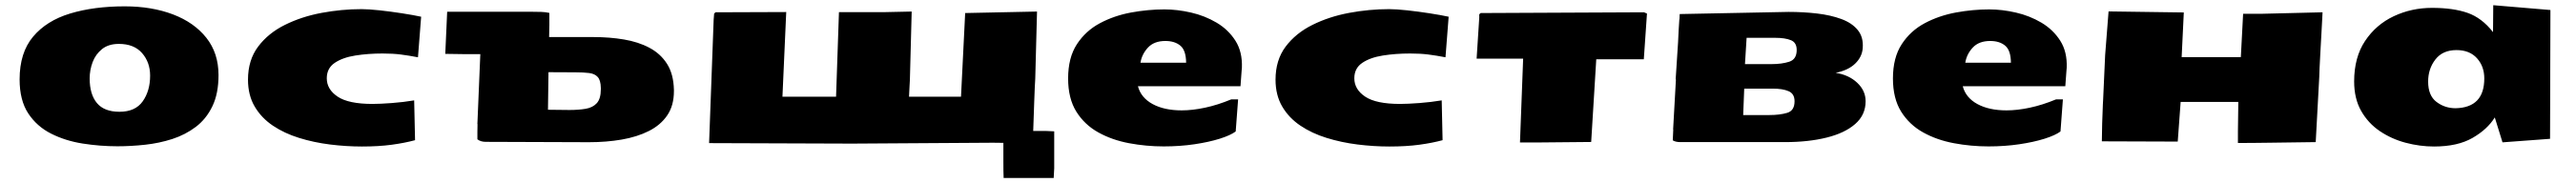

<svg xmlns="http://www.w3.org/2000/svg" viewBox="-20 -547 9947 707"><path d="M433.6 18.1Q366.2 18.1 299.3 7.6Q232.4 -2.9 177.2 -30.8Q122.1 -58.6 88.9 -109.1Q55.7 -159.7 55.7 -240.2Q55.7 -343.3 107.7 -405.3Q159.7 -467.3 251.2 -494.9Q342.8 -522.5 461.4 -522.5Q565.4 -522.5 647.5 -491.5Q729.5 -460.4 776.6 -401.1Q823.7 -341.8 823.7 -256.8Q823.7 -185.5 800 -136.5Q776.4 -87.4 736.1 -56.9Q695.8 -26.4 645.3 -10Q594.7 6.3 540 12.2Q485.4 18.1 433.6 18.1ZM441.4 -115.2Q502.4 -115.2 531 -155.5Q559.6 -195.8 559.6 -254.9Q559.6 -306.2 528.6 -341.8Q497.6 -377.4 439 -377.4Q398.9 -377.4 374 -357.4Q349.1 -337.4 337.6 -306.9Q326.2 -276.4 326.2 -244.1Q326.2 -182.6 354.2 -148.9Q382.3 -115.2 441.4 -115.2Z M1377.4 19Q1316.4 19 1253.9 11.2Q1191.4 3.4 1134.8 -14.2Q1078.1 -31.7 1033.7 -61.5Q989.3 -91.3 963.4 -135.3Q937.5 -179.2 937.5 -239.3Q937.5 -314.9 976.6 -366.9Q1015.6 -418.9 1080.1 -450.9Q1144.5 -482.9 1221.9 -497.3Q1299.3 -511.7 1376 -511.7Q1402.8 -511.7 1445.8 -507.1Q1488.8 -502.4 1532.5 -495.6Q1576.2 -488.8 1606 -482.4L1593.8 -325.7Q1558.1 -332.5 1527.6 -336.4Q1497.1 -340.3 1457 -340.3Q1400.9 -340.3 1351.8 -332.5Q1302.7 -324.7 1272.2 -304Q1241.7 -283.2 1241.7 -244.6Q1241.7 -201.7 1283.7 -173.6Q1325.7 -145.5 1418 -145.5Q1447.8 -145.5 1492.9 -148.9Q1538.1 -152.3 1579.1 -159.2L1582.5 -5.4Q1542.5 5.4 1492.2 12.2Q1441.9 19 1377.4 19Z M2253.9 2.4 1855.5 1Q1835.9 1 1823.2 -8.8Q1823.2 -24.4 1823.2 -37.8Q1823.2 -51.3 1823.7 -66.9L1823.2 -68.4L1834.5 -337.9H1769.5L1699.2 -338.9L1706.5 -501.5H2035.6Q2052.7 -501.5 2069.3 -501Q2085.9 -500.5 2101.1 -497.1V-449.7L2100.1 -403.8H2271.5Q2333.5 -403.8 2388.9 -394.5Q2444.3 -385.3 2487.3 -362.5Q2530.3 -339.8 2555.4 -300.3Q2580.6 -260.7 2582 -199.7V-194.8Q2582 -139.2 2556.2 -101.3Q2530.3 -63.5 2485.1 -40.8Q2439.9 -18.1 2380.6 -7.8Q2321.3 2.4 2253.9 2.4ZM2178.7 -122.1Q2213.9 -122.1 2241.2 -126.7Q2268.6 -131.3 2284.2 -148.4Q2299.8 -165.5 2299.8 -202.6V-207Q2299.3 -236.8 2287.8 -249.5Q2276.4 -262.2 2254.6 -264.9Q2232.9 -267.6 2201.7 -267.6L2097.7 -268.1L2095.7 -123Z M3270 7.8 2717.8 5.9 2735.4 -470.7 2737.3 -494.6 2742.7 -499.5 3015.6 -500.5 3001 -173.3H3208L3219.2 -500H3388.7L3500 -502.4L3493.2 -244.1Q3493.2 -239.7 3492.9 -235.4Q3492.7 -231 3491.9 -217.5Q3491.2 -204.1 3489.7 -173.3H3690.4L3706.5 -496.6L3983.9 -502.4L3977.1 -244.1Q3977.1 -239.3 3976.6 -233.9Q3976.1 -228.5 3975.3 -210.9Q3974.6 -193.4 3973.1 -153.8Q3971.7 -114.3 3969.2 -41H4019.5L4050.3 -39.6V103L4048.3 140.6H3855Q3854.5 126.5 3854.2 112.8Q3854 99.1 3854 72.8V4.9L3814 4.4Z M4473.1 18.6Q4405.3 18.6 4339.6 6.3Q4273.9 -5.9 4220.7 -35.4Q4167.5 -64.9 4135.7 -115.7Q4104 -166.5 4104 -244.1Q4104 -324.2 4137.9 -376.2Q4171.9 -428.2 4227.1 -457.5Q4282.2 -486.8 4347.7 -498.8Q4413.1 -510.7 4475.6 -510.7Q4525.4 -510.7 4578.6 -498.5Q4631.8 -486.3 4677.2 -459.5Q4722.7 -432.6 4750 -389.6Q4777.3 -346.7 4774.9 -285.2Q4774.9 -279.3 4773.9 -273.9L4769.5 -213.9H4373.5Q4385.3 -169.4 4430.2 -145Q4475.1 -120.6 4542.5 -120.6Q4584 -120.6 4632.3 -130.9Q4680.7 -141.1 4733.9 -163.1H4760.3L4751 -39.1Q4731.4 -24.4 4689.7 -11.2Q4647.9 2 4591.8 10.3Q4535.6 18.6 4473.1 18.6ZM4559.6 -304.7Q4559.1 -352.5 4537.4 -370.6Q4515.6 -388.7 4479.5 -388.7Q4436 -388.7 4412.4 -363.3Q4388.7 -337.9 4383.3 -304.7Z M5344.7 19Q5283.7 19 5221.2 11.2Q5158.7 3.4 5102.1 -14.2Q5045.4 -31.7 5001 -61.5Q4956.5 -91.3 4930.7 -135.3Q4904.8 -179.2 4904.8 -239.3Q4904.8 -314.9 4943.8 -366.9Q4982.9 -418.9 5047.4 -450.9Q5111.8 -482.9 5189.2 -497.3Q5266.6 -511.7 5343.3 -511.7Q5370.1 -511.7 5413.1 -507.1Q5456.1 -502.4 5499.8 -495.6Q5543.5 -488.8 5573.2 -482.4L5561 -325.7Q5525.4 -332.5 5494.9 -336.4Q5464.4 -340.3 5424.3 -340.3Q5368.2 -340.3 5319.1 -332.5Q5270 -324.7 5239.5 -304Q5209 -283.2 5209 -244.6Q5209 -201.7 5251 -173.6Q5293 -145.5 5385.3 -145.5Q5415 -145.5 5460.2 -148.9Q5505.4 -152.3 5546.4 -159.2L5549.8 -5.4Q5509.8 5.4 5459.5 12.2Q5409.2 19 5344.7 19Z M5848.6 3.4 5860.8 -320.3H5681.2L5691.4 -479V-491.7L5696.8 -496.6L6327.6 -499.5L6338.9 -494.6L6326.7 -317.9H6143.1L6123.5 1.5L5917 3.4Z M6467.8 2Q6449.2 2 6438.5 -4.9Q6439 -16.1 6439.5 -25.9Q6439.9 -35.6 6440.4 -46.4L6439.9 -47.4L6450.7 -240.2L6449.7 -240.7L6459 -384.3L6461.4 -433.1L6463.9 -472.2H6464.4L6465.3 -492.7L6885.3 -501Q6942.4 -501 6995.1 -494.9Q7047.9 -488.8 7089.1 -473.6Q7130.4 -458.5 7152.8 -430.9Q7175.3 -403.3 7171.9 -360.8Q7169.4 -327.1 7142.8 -301.3Q7116.2 -275.4 7067.4 -265.6Q7118.2 -257.8 7150.6 -227.3Q7183.1 -196.8 7183.1 -155.8Q7183.1 -103 7142.8 -67.9Q7102.5 -32.7 7032.2 -15.4Q6961.9 2 6871.6 2ZM6717.3 -299.3H6818.8Q6859.9 -299.3 6888.4 -308.6Q6917 -317.9 6917 -354Q6917 -382.8 6894.5 -391.8Q6872.1 -400.9 6834 -400.9H6723.6ZM6710.4 -102.5H6811Q6852.1 -102.5 6880.4 -111.1Q6908.7 -119.6 6908.7 -155.8Q6908.7 -184.6 6886 -194.6Q6863.3 -204.6 6825.2 -204.6H6714.4Z M7657.7 18.6Q7589.8 18.6 7524.2 6.3Q7458.5 -5.9 7405.3 -35.4Q7352.1 -64.9 7320.3 -115.7Q7288.6 -166.5 7288.6 -244.1Q7288.6 -324.2 7322.5 -376.2Q7356.4 -428.2 7411.6 -457.5Q7466.8 -486.8 7532.2 -498.8Q7597.7 -510.7 7660.2 -510.7Q7710 -510.7 7763.2 -498.5Q7816.4 -486.3 7861.8 -459.5Q7907.2 -432.6 7934.6 -389.6Q7961.9 -346.7 7959.5 -285.2Q7959.5 -279.3 7958.5 -273.9L7954.1 -213.9H7558.1Q7569.8 -169.4 7614.7 -145Q7659.7 -120.6 7727.1 -120.6Q7768.6 -120.6 7816.9 -130.9Q7865.2 -141.1 7918.5 -163.1H7944.8L7935.5 -39.1Q7916 -24.4 7874.3 -11.2Q7832.5 2 7776.4 10.3Q7720.2 18.6 7657.7 18.6ZM7744.1 -304.7Q7743.7 -352.5 7721.9 -370.6Q7700.2 -388.7 7664.1 -388.7Q7620.6 -388.7 7596.9 -363.3Q7573.2 -337.9 7567.9 -304.7Z M8620.6 5.4V-41L8622.1 -153.3H8399.4L8388.2 0L8095.2 -1Q8095.2 -31.7 8096.4 -69.6Q8097.7 -107.4 8099.1 -143.1Q8099.1 -147 8099.6 -152.3Q8100.1 -157.7 8100.1 -161.1L8107.9 -334L8121.1 -502.9L8403.8 -499H8411.6L8403.3 -326.2H8631.8L8640.6 -493.7H8710.4L8947.3 -499.5Q8947.3 -497.1 8946 -473.6Q8944.8 -450.2 8942.9 -416Q8940.9 -381.8 8939 -346.4Q8937 -311 8935.8 -284.2Q8934.6 -257.3 8934.6 -249.5L8920.9 2L8741.2 4.4Q8713.9 4.9 8679.4 5.1Q8645 5.4 8620.6 5.4Z M9377.9 19Q9323.2 19 9268.6 4.6Q9213.9 -9.8 9168.7 -40.3Q9123.5 -70.8 9096.4 -118.4Q9069.3 -166 9069.3 -232.4Q9069.3 -325.7 9111.6 -388.9Q9153.8 -452.1 9222.4 -484.4Q9291 -516.6 9370.1 -516.6Q9451.7 -516.6 9507.1 -497.3Q9562.5 -478 9605.5 -422.9L9606.4 -526.9L9827.1 -508.3L9825.7 -10.7L9642.1 2.9L9612.3 -93.3Q9584 -47.4 9526.4 -14.2Q9468.8 19 9377.9 19ZM9460.9 -128.9Q9571.8 -131.3 9571.8 -244.1Q9571.8 -290.5 9543.5 -322Q9515.1 -353.5 9464.4 -353.5Q9411.1 -353.5 9383.1 -317.4Q9355 -281.2 9355 -231.9Q9355 -177.7 9387.2 -153.3Q9419.4 -128.9 9460.9 -128.9Z"/></svg>

Font: Seymour One
Style: Regular
Weight: 400
Designer: Vernon Adams
Foundry: Vernon Adams
Version: Version 1.100; ttfautohint (v1.8.4.7-5d5b);gftools[0.9.33]